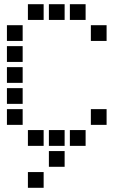

<svg xmlns="http://www.w3.org/2000/svg" viewBox="-20 -708 640 915"><path d="M114 -688Q113 -688 113 -688Q113 -688 113 -687V-614Q113 -613 113 -613Q113 -613 114 -613H187Q188 -613 188 -613Q188 -613 188 -614V-687Q188 -688 188 -688Q188 -688 187 -688ZM214 -688Q213 -688 213 -688Q213 -688 213 -687V-614Q213 -613 213 -613Q213 -613 214 -613H287Q288 -613 288 -613Q288 -613 288 -614V-687Q288 -688 288 -688Q288 -688 287 -688ZM314 -688Q313 -688 313 -688Q313 -688 313 -687V-614Q313 -613 313 -613Q313 -613 314 -613H387Q388 -613 388 -613Q388 -613 388 -614V-687Q388 -688 388 -688Q388 -688 387 -688ZM14 -588Q13 -588 13 -588Q13 -588 13 -587V-514Q13 -513 13 -513Q13 -513 14 -513H87Q88 -513 88 -513Q88 -513 88 -514V-587Q88 -588 88 -588Q88 -588 87 -588ZM414 -588Q413 -588 413 -588Q413 -588 413 -587V-514Q413 -513 413 -513Q413 -513 414 -513H487Q488 -513 488 -513Q488 -513 488 -514V-587Q488 -588 488 -588Q488 -588 487 -588ZM14 -488Q13 -488 13 -488Q13 -488 13 -487V-414Q13 -413 13 -413Q13 -413 14 -413H87Q88 -413 88 -413Q88 -413 88 -414V-487Q88 -488 88 -488Q88 -488 87 -488ZM14 -388Q13 -388 13 -388Q13 -388 13 -387V-314Q13 -313 13 -313Q13 -313 14 -313H87Q88 -313 88 -313Q88 -313 88 -314V-387Q88 -388 88 -388Q88 -388 87 -388ZM14 -288Q13 -288 13 -288Q13 -288 13 -287V-214Q13 -213 13 -213Q13 -213 14 -213H87Q88 -213 88 -213Q88 -213 88 -214V-287Q88 -288 88 -288Q88 -288 87 -288ZM14 -188Q13 -188 13 -188Q13 -188 13 -187V-114Q13 -113 13 -113Q13 -113 14 -113H87Q88 -113 88 -113Q88 -113 88 -114V-187Q88 -188 88 -188Q88 -188 87 -188ZM414 -188Q413 -188 413 -188Q413 -188 413 -187V-114Q413 -113 413 -113Q413 -113 414 -113H487Q488 -113 488 -113Q488 -113 488 -114V-187Q488 -188 488 -188Q488 -188 487 -188ZM114 -88Q113 -88 113 -88Q113 -88 113 -87V-14Q113 -13 113 -13Q113 -13 114 -13H187Q188 -13 188 -13Q188 -13 188 -14V-87Q188 -88 188 -88Q188 -88 187 -88ZM214 -88Q213 -88 213 -88Q213 -88 213 -87V-14Q213 -13 213 -13Q213 -13 214 -13H287Q288 -13 288 -13Q288 -13 288 -14V-87Q288 -88 288 -88Q288 -88 287 -88ZM314 -88Q313 -88 313 -88Q313 -88 313 -87V-14Q313 -13 313 -13Q313 -13 314 -13H387Q388 -13 388 -13Q388 -13 388 -14V-87Q388 -88 388 -88Q388 -88 387 -88ZM214 12Q213 12 213 12Q213 12 213 13V86Q213 87 213 87Q213 87 214 87H287Q288 87 288 87Q288 87 288 86V13Q288 12 288 12Q288 12 287 12ZM114 112Q113 112 113 112Q113 112 113 113V186Q113 187 113 187Q113 187 114 187H187Q188 187 188 187Q188 187 188 186V113Q188 112 188 112Q188 112 187 112Z"/></svg>

Font: Doto Black
Style: Bold
Weight: 700
Monospace: yes
Version: Version 1.000